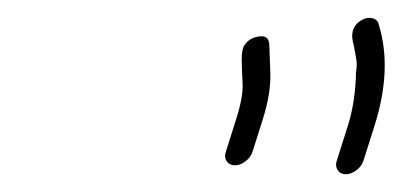

<svg xmlns="http://www.w3.org/2000/svg" viewBox="-20 -655 453 216"><path d="M369 -459C373 -459 377 -460.5 381 -463.5C384.9 -466.5 387.5 -470 388.8 -474L401.5 -514C414.8 -556.3 416.4 -593.9 406.2 -627C405.5 -631 403.1 -633.5 399.1 -634.5C395.1 -635.5 391.1 -634.8 387 -632.5C376.9 -626.7 373.9 -617.2 378 -604L380.7 -589C381.6 -584.3 381.5 -579.3 380.5 -574C380.1 -551.8 377.1 -531.8 371.5 -514L358.8 -474C357.5 -470 357.9 -466.5 360 -463.5C362 -460.5 365 -459 369 -459ZM244.2 -469C248.2 -469 252.2 -470.5 256.1 -473.5C260.1 -476.5 262.7 -480 264 -484L275.7 -521C281.9 -540.7 284.7 -558.1 284.1 -573L283 -604C282.8 -613.2 277.4 -616.2 266.8 -613C262.4 -611.7 258.8 -609.2 255.9 -605.5C253.1 -601.8 251.8 -596 251.9 -588C252 -580 252.4 -571.1 252.9 -561.2C253.5 -551.4 251.1 -538 245.7 -521L234 -484C232.7 -480 233.1 -476.5 235.1 -473.5C237.2 -470.5 240.2 -469 244.2 -469Z"/></svg>

Font: Proton
Style: ExBdExtSuIt
Weight: 500
Version: Version 1.017